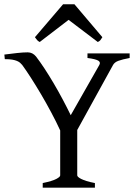

<svg xmlns="http://www.w3.org/2000/svg" viewBox="-20 -860 634 880"><path d="M175.8 0V-21Q220.2 -30.3 238 -39.8Q255.9 -49.3 255.9 -56.2V-262.2Q237.8 -301.8 214.8 -344.7Q191.9 -387.7 168 -428.2Q144 -468.8 121.6 -503.7Q99.1 -538.6 82 -562Q77.6 -567.4 72 -572.3Q66.4 -577.1 57.6 -580.8Q48.8 -584.5 35.6 -586.7Q22.5 -588.9 2 -588.9L0 -609.9Q28.8 -613.8 57.6 -616.9Q86.4 -620.1 106.9 -620.1Q129.4 -620.1 145 -601.1Q163.1 -577.6 184.1 -545.7Q205.1 -513.7 226.1 -478Q247.1 -442.4 267.1 -404.8Q287.1 -367.2 304.2 -332L435.1 -562Q442.4 -574.7 430.4 -582Q418.5 -589.4 380.9 -594.2V-615.2H574.2V-594.2Q540.5 -587.9 522.7 -581.3Q504.9 -574.7 498 -562L334 -264.2V-56.2Q334 -53.2 338.1 -49.1Q342.3 -44.9 351.8 -40Q361.3 -35.2 376.7 -30.3Q392.1 -25.4 415 -21V0ZM449.2 -689.5Q443.4 -680.2 439.9 -675.8Q436.5 -671.4 428.2 -667.5L294.4 -769L162.1 -667.5Q158.2 -669.4 155.5 -671.4Q152.8 -673.3 150.6 -675.8Q148.4 -678.2 146 -681.6Q143.6 -685.1 140.1 -689.5L269 -840.3H321.3Z"/></svg>

Font: Gentium Plus APac
Style: Regular
Weight: 400
Designer: J. Victor Gaultney, Annie Olsen, Iska Routamaa, Becca Hirsbrunner
Foundry: SIL International
Version: Version 5.000